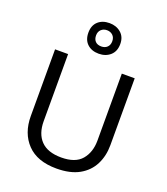

<svg xmlns="http://www.w3.org/2000/svg" viewBox="-175 -1115 1082 1246"><g transform="rotate(20 365.5 -492.5)"><path d="M640 -252Q640 -178 610 -118.5Q580 -59 518.5 -24.5Q457 10 362 10Q229 10 159.5 -62.5Q90 -135 90 -254V-714H180V-251Q180 -164 226.5 -116Q273 -68 367 -68Q464 -68 507.5 -119.5Q551 -171 551 -252V-714H640ZM365 -784Q316 -784 286 -812Q256 -840 256 -890Q256 -940 286 -967.5Q316 -995 365 -995Q412 -995 444 -967.5Q476 -940 476 -891Q476 -840 444.5 -812Q413 -784 365 -784ZM365 -834Q390 -834 405.5 -849Q421 -864 421 -890Q421 -916 405 -931Q389 -946 365 -946Q341 -946 325 -931Q309 -916 309 -890Q309 -864 323.5 -849Q338 -834 365 -834Z"/></g></svg>

Font: Noto Sans Chorasmian
Style: Regular
Weight: 400
Designer: Federico Parra Barrios
Foundry: Google LLC
Version: Version 1.004; ttfautohint (v1.8.4.7-5d5b)